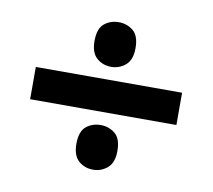

<svg xmlns="http://www.w3.org/2000/svg" viewBox="-61 -666 695 627"><g transform="rotate(10 286.0 -352.5)"><path d="M285 -449Q257 -449 237 -466.5Q217 -484 217 -523Q217 -564 237 -580.5Q257 -597 285 -597Q312 -597 332.5 -580.5Q353 -564 353 -523Q353 -484 332.5 -466.5Q312 -449 285 -449ZM43 -299V-406H528V-299ZM285 -108Q257 -108 237 -125.5Q217 -143 217 -182Q217 -223 237 -239.5Q257 -256 285 -256Q312 -256 332.5 -239.5Q353 -223 353 -182Q353 -143 332.5 -125.5Q312 -108 285 -108Z"/></g></svg>

Font: BC Sans
Style: Bold
Weight: 700
Designer: Monotype Design Team
Province of B.C.
Foundry: Monotype Imaging Inc.
Version: Version 2.000;GOOG;noto-source:20170915:90ef993387c0